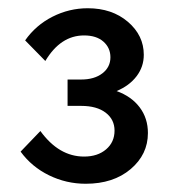

<svg xmlns="http://www.w3.org/2000/svg" viewBox="-20 -841 423 466"><path d="M30 -473 78 -523Q123 -461 184 -461Q217 -461 237.5 -478.5Q258 -496 258 -524Q258 -551 236.5 -567.5Q215 -584 177 -584H144V-648H177Q209 -648 228.5 -663Q248 -678 248 -702Q248 -725 231 -740Q214 -755 184 -755Q127 -755 90 -693L41 -743Q67 -780 107.5 -800.5Q148 -821 193 -821Q252 -821 290.5 -788Q329 -755 329 -708Q329 -679 311.5 -656Q294 -633 263 -620Q299 -607 319 -580.5Q339 -554 339 -518Q339 -466 297 -430.5Q255 -395 188 -395Q141 -395 99 -415.5Q57 -436 30 -473Z"/></svg>

Font: Wix Madefor Text Medium
Style: Regular
Weight: 500
Designer: Dalton Maag Ltd
Foundry: Dalton Maag Ltd
Version: Version 3.100